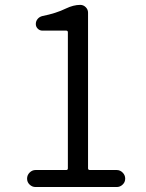

<svg xmlns="http://www.w3.org/2000/svg" viewBox="-20 -752 589 772"><path d="M123 0Q109.4 0 99.1 -9.8Q88.9 -19.5 88.9 -33.7Q88.9 -47.9 99.1 -58.1Q109.4 -68.4 123 -68.4H246.1Q252.9 -68.4 252.9 -75.2V-622.1Q252.9 -628.9 246.1 -628.9H150.4Q139.6 -628.9 131.8 -636.7Q124 -644.5 124 -655.3Q124 -667 131.3 -675.8Q138.7 -684.6 150.4 -687.5Q205.1 -698.2 245.1 -717.8Q275.4 -732.4 302.7 -732.4Q315.4 -732.4 324.7 -723.1Q334 -713.9 334 -701.2V-75.2Q334 -68.4 341.8 -68.4H449.2Q462.9 -68.4 473.1 -58.1Q483.4 -47.9 483.4 -33.7Q483.4 -19.5 473.1 -9.8Q462.9 0 449.2 0Z"/></svg>

Font: Gen Jyuu Gothic Normal
Style: Regular
Weight: 300
Designer: [Source Han Sans]
Ryoko NISHIZUKA  (kana & ideographs); Paul D. Hunt (Latin, Greek & Cyrillic); Wenlong ZHANG  (bopomofo
Version: Version 1.002.20150607